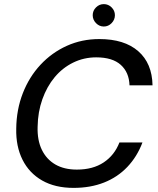

<svg xmlns="http://www.w3.org/2000/svg" viewBox="-20 -902 767 934"><path d="M338 12Q248 12 185 -24Q122 -60 89.5 -125Q57 -190 59 -276Q60 -369 91 -448.5Q122 -528 177 -587Q232 -646 305 -679Q378 -712 463 -712Q585 -712 652.5 -653Q720 -594 722 -487H610Q608 -550 567.5 -586.5Q527 -623 448 -623Q388 -623 336 -597.5Q284 -572 246 -526.5Q208 -481 186 -419Q164 -357 163 -285Q161 -220 183.5 -173.5Q206 -127 249 -102Q292 -77 354 -77Q432 -77 484.5 -112Q537 -147 561 -209H673Q647 -140 599.5 -90Q552 -40 486 -14Q420 12 338 12ZM485 -773Q463 -773 447 -789.5Q431 -806 431 -828Q431 -850 447 -866Q463 -882 485 -882Q507 -882 523 -866Q539 -850 539 -828Q539 -806 523 -789.5Q507 -773 485 -773Z"/></svg>

Font: DM Sans 20pt Medium
Style: Italic
Weight: 500
Italic angle: -10°
Version: Version 4.004;gftools[0.9.30]